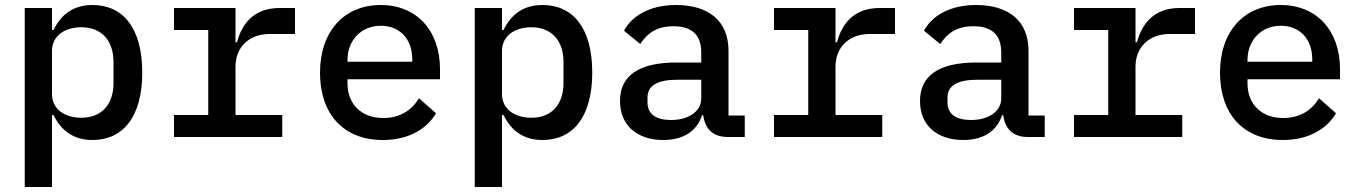

<svg xmlns="http://www.w3.org/2000/svg" viewBox="-20 -548 5440 768"><path d="M79 200H188V-88H194C225 -25 274 12 350 12C471 12 549 -79 549 -258C549 -437 471 -528 350 -528C274 -528 225 -491 194 -428H188V-516H79ZM305 -77C242 -77 188 -109 188 -172V-344C188 -407 242 -439 305 -439C388 -439 434 -384 434 -300V-216C434 -132 388 -77 305 -77Z M676 0H1109V-88H922V-281C922 -361 978 -412 1058 -412H1160V-516H1098C994 -516 947 -451 928 -379H922V-516H676V-428H813V-88H676Z M1511 12C1618 12 1689 -35 1724 -95L1656 -155C1627 -107 1580 -76 1513 -76C1424 -76 1370 -133 1370 -214V-231H1740V-272C1740 -424 1648 -528 1503 -528C1356 -528 1260 -422 1260 -257C1260 -93 1353 12 1511 12ZM1503 -445C1579 -445 1629 -392 1629 -311V-301H1370V-308C1370 -388 1426 -445 1503 -445Z M1879 200H1988V-88H1994C2025 -25 2074 12 2150 12C2271 12 2349 -79 2349 -258C2349 -437 2271 -528 2150 -528C2074 -528 2025 -491 1994 -428H1988V-516H1879ZM2105 -77C2042 -77 1988 -109 1988 -172V-344C1988 -407 2042 -439 2105 -439C2188 -439 2234 -384 2234 -300V-216C2234 -132 2188 -77 2105 -77Z M2959 0V-86H2894V-345C2894 -464 2815 -528 2684 -528C2575 -528 2505 -481 2476 -425L2541 -372C2569 -415 2607 -443 2674 -443C2748 -443 2785 -408 2785 -338V-298H2686C2533 -298 2460 -244 2460 -144C2460 -47 2528 12 2633 12C2714 12 2768 -24 2788 -87H2793C2800 -35 2829 0 2892 0ZM2664 -68C2605 -68 2570 -91 2570 -138V-158C2570 -205 2609 -229 2688 -229H2785V-154C2785 -103 2735 -68 2664 -68Z M3076 0H3509V-88H3322V-281C3322 -361 3378 -412 3458 -412H3560V-516H3498C3394 -516 3347 -451 3328 -379H3322V-516H3076V-428H3213V-88H3076Z M4159 0V-86H4094V-345C4094 -464 4015 -528 3884 -528C3775 -528 3705 -481 3676 -425L3741 -372C3769 -415 3807 -443 3874 -443C3948 -443 3985 -408 3985 -338V-298H3886C3733 -298 3660 -244 3660 -144C3660 -47 3728 12 3833 12C3914 12 3968 -24 3988 -87H3993C4000 -35 4029 0 4092 0ZM3864 -68C3805 -68 3770 -91 3770 -138V-158C3770 -205 3809 -229 3888 -229H3985V-154C3985 -103 3935 -68 3864 -68Z M4276 0H4709V-88H4522V-281C4522 -361 4578 -412 4658 -412H4760V-516H4698C4594 -516 4547 -451 4528 -379H4522V-516H4276V-428H4413V-88H4276Z M5111 12C5218 12 5289 -35 5324 -95L5256 -155C5227 -107 5180 -76 5113 -76C5024 -76 4970 -133 4970 -214V-231H5340V-272C5340 -424 5248 -528 5103 -528C4956 -528 4860 -422 4860 -257C4860 -93 4953 12 5111 12ZM5103 -445C5179 -445 5229 -392 5229 -311V-301H4970V-308C4970 -388 5026 -445 5103 -445Z"/></svg>

Font: IBM Mono Medium
Style: Regular
Weight: 500
Monospace: yes
Designer: Mike Abbink, Paul van der Laan, Pieter van Rosmalen
Foundry: Bold Monday
Version: Version 2.3